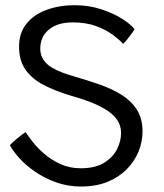

<svg xmlns="http://www.w3.org/2000/svg" viewBox="-20 -694 616 720"><path d="M284.5 5.5Q234.5 5.5 191 -10Q147.5 -25.5 112.5 -49.5Q77.5 -73.5 53.2 -100.2Q29 -127 17 -149.5Q20 -153 27.2 -159.8Q34.5 -166.5 43.5 -174Q52.5 -181.5 61.2 -188.2Q70 -195 76 -198.5Q85 -184.5 102.8 -161.8Q120.5 -139 146.8 -116.5Q173 -94 207.2 -78.5Q241.5 -63 283 -63Q337 -63 370.2 -83.5Q403.5 -104 418.8 -134.5Q434 -165 434 -195Q434 -224 418.5 -245.5Q403 -267 376.5 -283.2Q350 -299.5 316.5 -312.2Q283 -325 246.5 -335Q188 -352.5 144 -375.2Q100 -398 75.8 -432.5Q51.5 -467 51.5 -519Q51.5 -571.5 80 -606Q108.5 -640.5 156 -657.5Q203.5 -674.5 259 -674.5Q313.5 -674.5 359.8 -659.2Q406 -644 438.8 -623Q471.5 -602 484.5 -584.5Q481 -578 473 -567Q465 -556 456.5 -545.5Q448 -535 441.5 -529.5Q430 -543 404.8 -562.2Q379.5 -581.5 341.5 -595.8Q303.5 -610 252 -610Q196 -610 163.5 -583.2Q131 -556.5 131 -511.5Q131 -487.5 142.8 -470Q154.5 -452.5 173.8 -441Q193 -429.5 215.5 -421.2Q238 -413 259.5 -407Q308 -393 353.8 -377Q399.5 -361 435.8 -338.5Q472 -316 493.2 -282.8Q514.5 -249.5 514.5 -201Q514.5 -162.5 499.5 -125.8Q484.5 -89 455.2 -59.2Q426 -29.5 383 -12Q340 5.5 284.5 5.5Z"/></svg>

Font: Grandstander Thin Light
Style: Regular
Weight: 300
Version: Version 1.200